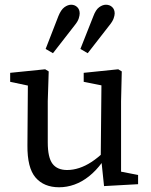

<svg xmlns="http://www.w3.org/2000/svg" viewBox="-20 -779 638 812"><path d="M230 13Q166 13 130.5 -28Q95 -69 96 -165L98 -437L122 -412L23 -433V-471L171 -486L186 -477L182 -351V-177Q182 -113 202 -86.5Q222 -60 264 -60Q289 -60 315 -68.5Q341 -77 367 -94Q393 -111 418 -135L431 -91H411Q386 -57 356.5 -33.5Q327 -10 295 1.5Q263 13 230 13ZM420 8 408 -107 406 -109 409 -418 334 -433V-471L480 -486L495 -477L492 -351V-53L564 -39V0ZM173 -572 227 -711Q238 -738 252.5 -748.5Q267 -759 281 -759Q296 -759 306.5 -749Q317 -739 317 -722Q317 -714 313 -701Q309 -688 295 -671L204 -554ZM320 -572 375 -711Q385 -738 399.5 -748.5Q414 -759 428 -759Q444 -759 454.5 -749Q465 -739 465 -722Q465 -714 460.5 -701Q456 -688 442 -671L351 -554Z"/></svg>

Font: Source Serif 4 18pt
Style: Regular
Weight: 400
Designer: Frank Grießhammer
Foundry: Adobe Systems Incorporated
Version: Version 4.004;hotconv 1.0.116;makeotfexe 2.5.65601